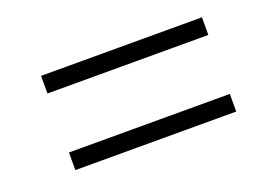

<svg xmlns="http://www.w3.org/2000/svg" viewBox="-51 -535 652 471"><g transform="rotate(-20 275.0 -300.0)"><path d="M80 -223H500V-177H80ZM80 -423H500V-377H80Z"/></g></svg>

Font: Raigarh Medium
Style: Regular
Weight: 500
Designer: jaikishan Patel
Foundry: MagicType
Version: Version 1.000